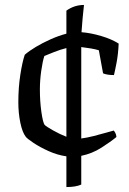

<svg xmlns="http://www.w3.org/2000/svg" viewBox="-20 -633 519 775"><path d="M248 122V-2Q212 -7 176.5 -23Q141 -39 115.5 -56Q90 -73 84 -81Q70 -99 62 -138Q54 -177 54 -220Q54 -279 62 -331Q70 -383 80 -412Q97 -427 124.5 -443.5Q152 -460 184.5 -474.5Q217 -489 248 -497V-590Q280 -613 319 -613Q316 -589 313.5 -559.5Q311 -530 309 -503Q347 -500 389 -487.5Q431 -475 459 -457Q457 -414 450.5 -380Q444 -346 440 -330Q425 -330 413.5 -332Q402 -334 396 -337L379 -430Q367 -434 346.5 -437.5Q326 -441 308 -443V-74Q331 -77 358.5 -84Q386 -91 408.5 -97.5Q431 -104 439 -106Q442 -103 445.5 -96.5Q449 -90 450 -80Q427 -61 389.5 -37Q352 -13 308 -4V112Q286 122 248 122ZM160 -129Q167 -122 194.5 -106.5Q222 -91 248 -81V-439Q224 -433 198.5 -423Q173 -413 159 -407Q152 -386 146.5 -347.5Q141 -309 141 -272Q141 -224 147 -181.5Q153 -139 160 -129Z"/></svg>

Font: Texturina
Style: Regular
Weight: 400
Designer: Guillermo Torres Carreño
Foundry: Omnibus-Type
Version: Version 1.002; ttfautohint (v1.8.3)